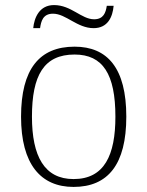

<svg xmlns="http://www.w3.org/2000/svg" viewBox="-20 -727 581 757"><path d="M349 -616C405 -616 424 -660 428 -704H401C397 -677 388 -651 351 -651C301 -651 261 -707 193 -707C135 -707 115 -657 111 -616H138C142 -643 149 -673 189 -673C240 -673 284 -616 349 -616ZM270 10C406 10 478 -79 478 -267C478 -458 404 -543 274 -543C135 -543 63 -454 63 -267C63 -79 141 10 270 10ZM270 -21C155 -21 106 -111 106 -267C106 -430 153 -512 274 -512C386 -512 435 -434 435 -267C435 -116 392 -21 270 -21Z"/></svg>

Font: Noto Serif Sinhala ExtraLight
Style: Regular
Weight: 200
Designer: Jelle Bosma - Monotype Design Team
Foundry: Monotype Imaging Inc.
Version: Version 2.007